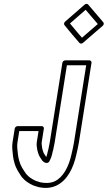

<svg xmlns="http://www.w3.org/2000/svg" viewBox="-20 -762 547 975"><path d="M232.8 53C239.3 40.4 244.4 25.3 246.8 11C249.5 2 251.6 -7.2 252.8 -14.5C255 -23.7 256.4 -30.7 257.7 -39L319.7 -430.5H417.7L355.7 -39C354.1 -29.3 352.3 -19.6 350.1 -9.8L343.3 20.3C329.3 84.8 300.9 138.6 257.4 158.8C234.9 168.8 210.3 168.9 185.1 163.9L161.6 156.3C139.5 146 125.9 136.7 112.2 120.6C96.7 97.2 84.9 81.5 77.7 54.9C71.7 35.3 69.9 13.5 67.7 -9.9C66.9 -20.2 67.3 -30.4 68.8 -40L77.8 -96.5H175.8L166.8 -40C164.4 -24.9 168 -11.6 169.2 -1.6C169.3 -1.1 169.4 -0.4 169.5 -0.1L173.3 13.9C178.3 32.3 187.3 41.9 194.6 53.7C195.5 55.1 196.9 56.4 198.4 57.2C199 57.6 205.4 65.5 217.6 65.5C222.4 65.5 227.3 62.6 229.9 58.6C231.2 56.6 232.8 53 232.8 53ZM214.9 35.3C207.3 23.7 201.2 16.4 197.8 4.1L194.3 -9.2C192.9 -19.3 190.6 -32 191.8 -40L202.8 -109C203.6 -114.4 199.8 -121.5 192.2 -121.5H69.2C63.9 -121.5 56 -116.6 54.8 -109L43.8 -40C42 -28.2 41.5 -16.4 42.5 -4.1C44.6 19.3 46.5 43.2 53.3 65.1C61.4 95.1 76 114.8 90.6 136.9C90.8 137.1 91.1 137.6 91.3 137.8C107.7 157.3 125.3 168.8 148.6 179.5C148.9 179.6 149.4 179.8 149.8 179.9L174.6 187.9C174.8 188 175.3 188.2 175.7 188.3C204.7 194.2 234.5 194.7 264.8 181.2C323.2 154.2 353.5 88.6 368 21.8L374.8 -8.2C377.1 -18.4 379 -28.7 380.7 -39L444.7 -443C445.5 -448.4 441.7 -455.5 434.1 -455.5H311.1C305.8 -455.5 297.9 -450.6 296.7 -443L232.7 -39C231.5 -31.3 229.9 -23.7 228.1 -16C228 -15.8 227.9 -15.3 227.9 -15C226.7 -7.7 224.9 0 222.4 8.1C222.2 8.6 222 9.4 221.9 10C220.4 19.4 218.2 27 214.9 35.3ZM335.3 -642.9 414.9 -712.3C435.9 -687.4 456.4 -663.3 476.6 -639.9L396.2 -570.5C374.7 -595.2 355.1 -618.6 335.3 -642.9ZM310.3 -651.8C304.9 -647 303.6 -639.1 307.5 -634.3C332.2 -603.7 357.5 -573.6 383.5 -544C387 -539.9 395.1 -539.1 401 -544.2L501.8 -631.2C507.6 -636.1 508.6 -644.2 504.5 -648.9C478.8 -678.7 453.2 -708.7 427.9 -738.8C423.7 -743.7 415.7 -743.6 410.1 -738.8Z"/></svg>

Font: Tape
Style: Regular
Weight: 500
Foundry: Cannot Into Space Fonts
Version: Version 0.97